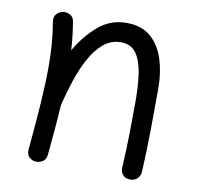

<svg xmlns="http://www.w3.org/2000/svg" viewBox="-67 -595 724 701"><g transform="rotate(10 294.5 -244.5)"><path d="M75.2 -7.3Q85 -111.8 89.8 -185.5Q94.7 -259.3 94.7 -315.9Q94.7 -363.3 91.6 -403.1Q88.4 -442.9 81.5 -482.9Q79.1 -500 87.6 -510Q96.2 -520 108.4 -523.4Q122.6 -526.9 137 -520Q151.4 -513.2 153.8 -494.6Q158.2 -468.8 161.1 -443.1Q164.1 -417.5 165.5 -391.1Q197.8 -447.3 242.7 -486.1Q287.6 -524.9 347.7 -524.9Q404.3 -524.9 438.2 -495.1Q472.2 -465.3 487.5 -416.5Q502.9 -367.7 502.9 -310.5Q502.9 -234.4 502 -157.7Q501 -81.1 497.1 0.5Q496.6 14.2 486.6 25.1Q476.6 36.1 459.5 36.1Q441.4 36.1 432.1 25.4Q422.9 14.6 423.3 0Q427.2 -69.8 428.2 -130.4Q429.2 -190.9 429.2 -251.5Q429.2 -308.6 422.1 -354Q415 -399.4 395.8 -425.5Q376.5 -451.7 339.8 -451.7Q303.2 -451.7 275.4 -428.2Q247.6 -404.8 226.6 -366.5Q205.6 -328.1 190.4 -282.2Q175.3 -236.3 164.1 -190.9Q163.6 -189.5 163.6 -188.5Q161.1 -148.4 157.2 -101.8Q153.3 -55.2 147.9 -0.5Q146 17.1 133.5 24.9Q121.1 32.7 106.9 31.2Q93.8 30.3 83.7 20.5Q73.7 10.7 75.2 -7.3Z"/></g></svg>

Font: Mikhak Regular
Style: Regular
Weight: 400
Designer: Amin Abedi
Version: Version 3.3